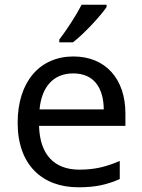

<svg xmlns="http://www.w3.org/2000/svg" viewBox="-20 -786 604 816"><path d="M433 -756V-766H327C304 -721 261 -655 232 -618V-606H290C337 -642 408 -719 433 -756ZM292 -546C150 -546 55 -440 55 -264C55 -85 160 10 313 10C386 10 434 -1 489 -25V-102C433 -78 385 -65 317 -65C210 -65 149 -130 146 -251H513V-304C513 -450 429 -546 292 -546ZM291 -474C380 -474 420 -412 421 -321H148C157 -417 207 -474 291 -474Z"/></svg>

Font: Noto Sans Buginese
Style: Regular
Weight: 400
Designer: Monotype Design Team
Foundry: Monotype Imaging Inc.
Version: Version 2.002